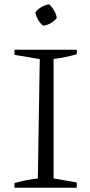

<svg xmlns="http://www.w3.org/2000/svg" viewBox="-20 -883 425 903"><path d="M48 0V-22Q77 -30 104.5 -35.5Q132 -41 158 -44L167 -605L48 -625V-649H341V-628Q317 -621 289 -615Q261 -609 232 -606V-44L341 -25V0ZM211 -863Q225 -850 235 -832.5Q245 -815 247 -798Q236 -784 218.5 -774Q201 -764 183 -762Q169 -773 159 -790.5Q149 -808 146 -825Q158 -840 175 -850Q192 -860 211 -863Z"/></svg>

Font: Piazzolla 24pt Light
Style: Regular
Weight: 300
Designer: Juan Pablo del Peral
Foundry: Huerta Tipografica
Version: Version 2.005